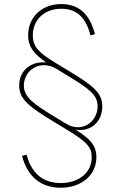

<svg xmlns="http://www.w3.org/2000/svg" viewBox="-20 -755 584 923"><path d="M271.5 147.5C368.2 147.5 443.4 90.3 443.4 0C443.4 -55.7 412.6 -88.4 343.3 -131.8H344.2C410.2 -120.1 471.7 -163.6 471.7 -244.1C471.7 -310.1 425.3 -344.7 307.6 -416L248 -452.1C168.9 -500 137.7 -528.8 137.7 -585C137.7 -657.7 190.9 -712.9 274.9 -712.9C358.9 -712.9 396 -658.2 415 -585L436.5 -590.8C415 -672.9 370.6 -735.4 274.9 -735.4C178.2 -735.4 115.2 -670.4 115.2 -585C115.2 -522.5 153.8 -489.7 199.7 -456.1L199.2 -454.6C138.2 -460.9 72.3 -424.3 72.3 -343.8C72.3 -277.8 120.6 -241.2 238.3 -169.9L298.8 -133.3C404.3 -69.8 420.9 -43.9 420.9 0C420.9 78.6 355 125 271.5 125C192.9 125 132.8 84.5 107.9 -11.2L85.9 -5.9C113.3 99.1 181.6 147.5 271.5 147.5ZM297.9 -160.2 248 -190.4C138.7 -256.8 94.7 -288.6 94.7 -343.8C94.7 -418.5 173.8 -471.2 252.4 -423.3L299.8 -394.5C409.2 -328.1 449.2 -299.3 449.2 -244.1C449.2 -169.4 374.5 -113.8 297.9 -160.2Z"/></svg>

Font: Raveo Thin
Style: Regular
Weight: 100
Designer: Jakub Foglar, Rasmus Andersson (Inter)
Foundry: Jakubfoglar.com
Version: Version 1.100;Glyphs 3.2.3 (3260)